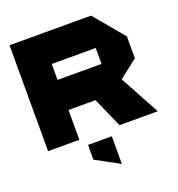

<svg xmlns="http://www.w3.org/2000/svg" viewBox="-166 -861 1145 1235"><g transform="rotate(-20 406.5 -243.0)"><path d="M38 0V-725H252V0ZM527 0 437 -204 606 -337 788 -1V0ZM252 -204V-410H553V-204ZM553 -204V-519H767V-371L554 -204ZM252 -519V-725H596L767 -520V-519ZM455 239 293 151V50H456V239Z"/></g></svg>

Font: Foldit ExtraBold
Style: Regular
Weight: 800
Version: Version 1.003